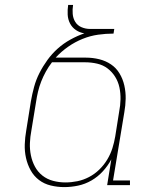

<svg xmlns="http://www.w3.org/2000/svg" viewBox="-20 -755 640 783"><path d="M242 8Q214 8 187 1.5Q160 -5 139 -21Q118 -37 105 -60.5Q92 -84 86 -111Q80 -138 81 -166.5Q82 -195 87 -223L106 -342Q111 -371 119 -400.5Q127 -430 141 -457.5Q155 -485 173.5 -510.5Q192 -536 215.5 -557Q239 -578 267 -593.5Q295 -609 324 -619Q305 -622 289.5 -632.5Q274 -643 265.5 -659.5Q257 -676 256 -695.5Q255 -715 258 -735H278Q275 -717 276.5 -698.5Q278 -680 287 -665.5Q296 -651 312.5 -644Q329 -637 347 -637H446L443 -618Q412 -618 380 -613.5Q348 -609 317 -596.5Q286 -584 258 -564.5Q230 -545 207 -520H330Q358 -520 384.5 -513.5Q411 -507 432.5 -492.5Q454 -478 467.5 -455.5Q481 -433 487 -406.5Q493 -380 492.5 -352.5Q492 -325 487 -297L441 -19H510V0H417L434 -105Q420 -79 399.5 -56.5Q379 -34 353 -19Q327 -4 298.5 2Q270 8 242 8ZM247 -11Q271 -11 295.5 -16Q320 -21 343 -33Q366 -45 385 -63.5Q404 -82 417.5 -104.5Q431 -127 438.5 -151Q446 -175 450 -199L466 -300Q471 -325 471.5 -350Q472 -375 467 -398.5Q462 -422 449.5 -442Q437 -462 418.5 -476Q400 -490 376 -495.5Q352 -501 327 -501H192Q178 -483 167 -463Q156 -443 148 -422.5Q140 -402 135 -381Q130 -360 127 -339L108 -223Q103 -197 102 -171.5Q101 -146 106 -121.5Q111 -97 122.5 -75.5Q134 -54 153 -39Q172 -24 196.5 -17.5Q221 -11 247 -11Z"/></svg>

Font: Iosevka HT Thin Extended
Style: Italic
Weight: 100
Width: 7
Italic angle: -9°
Monospace: yes
Designer: Belleve Invis
Foundry: Belleve Invis
Version: Version 32.3.0; ttfautohint (v1.8.4)